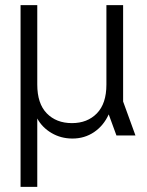

<svg xmlns="http://www.w3.org/2000/svg" viewBox="-20 -527 572 747"><path d="M60 200V-507H125V-198Q125 -124 162 -86Q199 -48 260 -48Q320 -48 357 -86Q394 -124 394 -198V-507H459V-132L507 0H433L403 -82Q383 -38 346 -13Q309 12 262 12Q217 12 180.5 -9.5Q144 -31 125 -66V200Z"/></svg>

Font: TikTok Sans Light
Style: Regular
Weight: 300
Version: Version 4.000